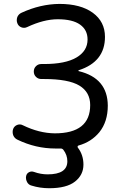

<svg xmlns="http://www.w3.org/2000/svg" viewBox="-20 -785 615 1001"><path d="M390.6 -418.9Q388.7 -418 388.7 -416Q388.7 -414.1 390.6 -414.1Q541 -377.9 542 -234.4Q542 -150.4 498 -95.7Q456.1 -44.9 389.6 -26.4Q385.7 -25.4 384.8 -22Q383.8 -18.6 385.7 -15.6Q415 22.5 415 73.2Q415 127 371.1 161.6Q327.1 196.3 236.3 196.3Q188.5 196.3 144.5 182.6Q128.9 178.7 121.1 164.1Q115.2 153.3 115.2 141.6Q115.2 137.7 116.2 132.8Q119.1 119.1 131.3 112.8Q143.6 106.4 157.2 111.3Q192.4 124 228.5 124Q331.1 124 331.1 55.7Q331.1 22.5 309.6 -4.9Q303.7 -11.7 293 -10.7Q284.2 -10.7 269.5 -10.7Q166 -10.7 71.3 -56.6Q55.7 -63.5 48.8 -80.1Q45.9 -88.9 45.9 -97.2Q45.9 -105.5 48.8 -113.3Q54.7 -127.9 69.8 -133.8Q85 -139.6 99.6 -131.8Q183.6 -90.8 265.6 -89.8Q450.2 -89.8 450.2 -237.3Q450.2 -304.7 393.6 -338.9Q336.9 -373 209 -373H195.3Q178.7 -373 167.5 -384.3Q156.2 -395.5 156.2 -412.1Q156.2 -428.7 167.5 -439.9Q178.7 -451.2 195.3 -451.2H209Q321.3 -451.2 378.9 -485.4Q436.5 -519.5 436.5 -579.1Q436.5 -628.9 397.5 -656.7Q358.4 -684.6 281.2 -684.6Q208 -684.6 121.1 -643.6Q106.4 -636.7 91.3 -642.6Q76.2 -648.4 70.3 -664.1Q67.4 -671.9 67.4 -679.7Q67.4 -687.5 70.3 -696.3Q77.1 -711.9 92.8 -718.8Q190.4 -763.7 290 -764.6Q400.4 -764.6 463.9 -718.3Q527.3 -671.9 527.3 -592.8Q527.3 -462.9 390.6 -418.9Z"/></svg>

Font: Gen Jyuu GothicX Regular
Style: Regular
Weight: 400
Designer: [Source Han Sans]
Ryoko NISHIZUKA  (kana & ideographs); Paul D. Hunt (Latin, Greek & Cyrillic); Wenlong ZHANG  (bopomofo
Version: Version 1.002.20150607